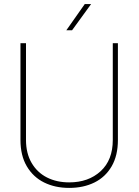

<svg xmlns="http://www.w3.org/2000/svg" viewBox="-20 -908 678 938"><path d="M332 -760H304L394 -888H425ZM318 10Q249 10 195.5 -16.5Q142 -43 111 -95.5Q80 -148 80 -224V-697H107V-224Q107 -159 134.5 -112Q162 -65 209.5 -41Q257 -17 318 -17Q412 -17 471.5 -71.5Q531 -126 531 -224V-697H556V-224Q556 -148 525.5 -95.5Q495 -43 441.5 -16.5Q388 10 318 10Z"/></svg>

Font: FreesentationVF
Style: Regular
Weight: 400
Designer: glyphs from Roboto by Christian Robertson / Hangul glyphs from Noto Sans CJK(Source Han Sans) by Jang Soo-young and Kang
Foundry: PT&
Version: Version 2.001;Glyphs 3.3.1 (3343)